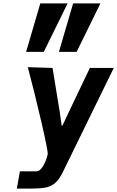

<svg xmlns="http://www.w3.org/2000/svg" viewBox="-20 -1109 689 1129"><path d="M97 -101.5H194.5Q209.5 -101.5 223.5 -118.8Q237.5 -136 247.2 -159.8Q257 -183.5 260.5 -202Q263.5 -218.5 222.8 -394Q182 -569.5 143.5 -714L289 -709.5L331 -452L342.5 -371H347.5L385 -451L508.5 -709.5H649L347.5 -93Q326.5 -51.5 302.8 -31.8Q279 -12 247.2 -6Q215.5 0 160.5 0H79ZM410 -1089H570.5L430.5 -804H326.5ZM217 -1089H377.5L237.5 -804H133.5Z"/></svg>

Font: JuliaMono ExtraBold
Style: Italic
Weight: 800
Italic angle: -9°
Monospace: yes
Designer: cormullion
Foundry: corm
Version: Version 0.057; ttfautohint (v1.8.4)